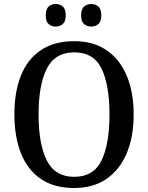

<svg xmlns="http://www.w3.org/2000/svg" viewBox="-20 -931 742 961"><path d="M351 10Q250 10 183.5 -36Q117 -82 84.5 -165Q52 -248 52 -359Q52 -470 84.5 -552Q117 -634 184 -679.5Q251 -725 352 -725Q447 -725 513.5 -679.5Q580 -634 614.5 -551.5Q649 -469 649 -358Q649 -247 614.5 -164.5Q580 -82 513.5 -36Q447 10 351 10ZM351 -46Q449 -46 488.5 -128.5Q528 -211 528 -358Q528 -505 488.5 -587Q449 -669 352 -669Q255 -669 214 -587Q173 -505 173 -358Q173 -211 214 -128.5Q255 -46 351 -46ZM437 -798Q416 -798 401 -810.5Q386 -823 386 -854Q386 -886 401 -898.5Q416 -911 437 -911Q457 -911 472 -898.5Q487 -886 487 -854Q487 -823 472 -810.5Q457 -798 437 -798ZM259 -798Q238 -798 223.5 -810.5Q209 -823 209 -854Q209 -886 223.5 -898.5Q238 -911 259 -911Q279 -911 294 -898.5Q309 -886 309 -854Q309 -823 294 -810.5Q279 -798 259 -798Z"/></svg>

Font: Noto Serif Bengali SemiCondensed Medium
Style: Regular
Weight: 500
Width: 4
Designer: Juan Bruce, Universal Thirst, Indian Type Foundry and the Monotype Design Team.
Foundry: Monotype Imaging Inc.
Version: Version 2.003; ttfautohint (v1.8.4.7-5d5b)